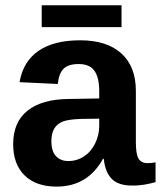

<svg xmlns="http://www.w3.org/2000/svg" viewBox="-20 -689 602 719"><path d="M191.9 9.8Q115.2 9.8 72.3 -32Q29.3 -73.7 29.3 -149.4Q29.3 -231.4 82.8 -274.4Q136.2 -317.4 237.8 -318.4L351.6 -320.3V-347.2Q351.6 -398.9 333.5 -424.1Q315.4 -449.2 274.4 -449.2Q236.3 -449.2 218.5 -431.9Q200.7 -414.6 196.3 -374.5L53.2 -381.3Q66.4 -458.5 123.8 -498.3Q181.2 -538.1 280.3 -538.1Q380.4 -538.1 434.6 -488.8Q488.8 -439.5 488.8 -348.6V-156.2Q488.8 -111.8 498.8 -95Q508.8 -78.1 532.2 -78.1Q547.9 -78.1 562.5 -81.1V-6.8Q550.3 -3.9 540.5 -1.5Q530.8 1 521 2.4Q511.2 3.9 500.2 4.9Q489.3 5.9 474.6 5.9Q422.9 5.9 398.2 -19.5Q373.5 -44.9 368.7 -94.2H365.7Q308.1 9.8 191.9 9.8ZM351.6 -244.6 281.2 -243.7Q233.4 -241.7 213.4 -233.2Q193.4 -224.6 182.9 -207Q172.4 -189.5 172.4 -160.2Q172.4 -122.6 189.7 -104.2Q207 -85.9 235.8 -85.9Q268.1 -85.9 294.7 -103.5Q321.3 -121.1 336.4 -152.1Q351.6 -183.1 351.6 -217.8ZM136.2 -669.4H435.1V-587.4H136.2Z"/></svg>

Font: Arial
Style: Bold
Weight: 700
Designer: Steve Matteson
Foundry: Ascender Corporation
Version: Version 2.00.3